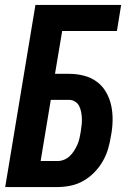

<svg xmlns="http://www.w3.org/2000/svg" viewBox="-20 -755 540 775"><path d="M1 0 123 -735H469L452 -630H231L202 -457H259Q290 -457 319 -449.5Q348 -442 371 -425Q394 -408 408.5 -382.5Q423 -357 429 -328.5Q435 -300 434.5 -269Q434 -238 428 -207Q424 -181 416.5 -155Q409 -129 395 -104.5Q381 -80 361 -59.5Q341 -39 316.5 -25Q292 -11 265 -5.5Q238 0 212 0ZM144 -105H212Q225 -105 238 -110Q251 -115 261.5 -125Q272 -135 279.5 -147Q287 -159 292.5 -171.5Q298 -184 301 -197.5Q304 -211 306 -224Q308 -237 309.5 -250.5Q311 -264 310.5 -277Q310 -290 307.5 -303Q305 -316 299.5 -327Q294 -338 283 -345Q272 -352 259 -352H185Z"/></svg>

Font: Iosevka SS04 Extrabold Oblique
Style: Regular
Weight: 800
Italic angle: -9°
Monospace: yes
Designer: Belleve Invis
Foundry: Belleve Invis
Version: Version 19.0.0; ttfautohint (v1.8.4)